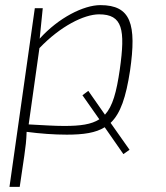

<svg xmlns="http://www.w3.org/2000/svg" viewBox="-20 -514 648 750"><path d="M488 -238C514 -419 492 -494 372 -494C307 -494 209 -445 135 -363L147 -482H116L17 216H57L75 94C80 59 83 35 84 1C137 8 191 12 241 12C306 12 354 5 389 -17L462 88L486 71L412 -34C451 -71 472 -134 488 -238ZM325 -159 302 -142 368 -48C337 -28 294 -22 231 -22C191 -22 150 -25 92 -28L134 -326C215 -411 308 -458 367 -458C459 -458 470 -399 448 -243C435 -153 420 -99 390 -66Z"/></svg>

Font: Exo 2 Extra Light
Style: Italic
Weight: 250
Italic angle: -8°
Designer: Natanael Gama
Version: Version 1.001;PS 001.001;hotconv 1.0.88;makeotf.lib2.5.64775